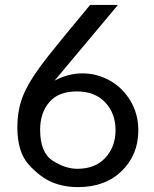

<svg xmlns="http://www.w3.org/2000/svg" viewBox="-20 -747 625 778"><path d="M142.6 -221.2Q142.6 -128.4 193.8 -95.7Q245.1 -63 293.5 -63Q365.7 -63 407 -107.7Q448.2 -152.3 448.2 -219.7Q448.2 -287.1 406.7 -331.8Q365.2 -376.5 291 -376.5Q216.8 -376.5 179.7 -333Q142.6 -289.6 142.6 -221.2ZM540.5 -219.2Q540.5 -119.6 473.4 -54.2Q406.2 11.2 296.4 11.2Q239.3 11.2 192.1 -8.1Q145 -27.3 97.7 -78.6Q50.3 -129.9 50.3 -230.5Q50.3 -310.1 79.3 -372.8Q108.4 -435.5 172.9 -516.6Q237.3 -597.7 314.5 -689.9L345.2 -727.1H458L201.2 -420.4Q256.3 -449.7 314.5 -449.7Q372.6 -449.7 424.8 -420.7Q477.1 -391.6 508.8 -338.1Q540.5 -284.7 540.5 -219.2Z"/></svg>

Font: Oxygen-Regular
Style: Regular
Weight: 400
Designer: Vernon Adams
Foundry: Vernon Adams
Version: Version Release 0.2.3 webfont; ttfautohint (v0.93.3-1d66) -l